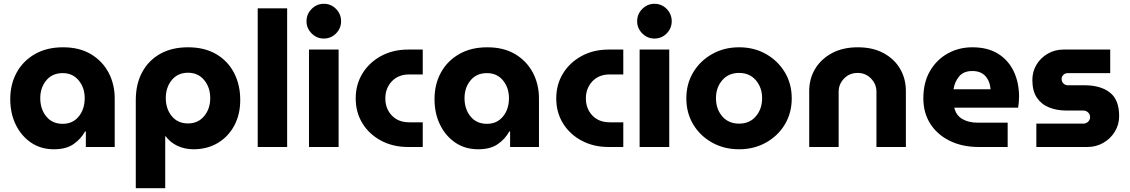

<svg xmlns="http://www.w3.org/2000/svg" viewBox="-20 -774 5948 1011"><path d="M264 12Q195 12 143.5 -23Q92 -58 63 -117.5Q34 -177 34 -252Q34 -330 67.5 -391.5Q101 -453 163.5 -489Q226 -525 312 -525Q398 -525 458.5 -489Q519 -453 551.5 -392Q584 -331 584 -255V0H432V-82H428Q406 -42 367 -15Q328 12 264 12ZM310 -122Q363 -122 394.5 -160.5Q426 -199 426 -257Q426 -312 394.5 -350.5Q363 -389 310 -389Q255 -389 223.5 -350.5Q192 -312 192 -257Q192 -200 223.5 -161Q255 -122 310 -122Z M970 -525Q886 -525 824.5 -491Q763 -457 729 -394.5Q695 -332 695 -247V217H850V-56H853Q876 -24 914.5 -6Q953 12 999 12Q1071 12 1126.5 -21Q1182 -54 1213.5 -112.5Q1245 -171 1245 -248Q1245 -328 1212 -391Q1179 -454 1117.5 -489.5Q1056 -525 970 -525ZM970 -391Q1023 -391 1055 -352.5Q1087 -314 1087 -257Q1087 -201 1055 -162.5Q1023 -124 970 -124Q916 -124 884.5 -162.5Q853 -201 853 -257Q853 -314 884.5 -352.5Q916 -391 970 -391Z M1337 0V-730H1492V0Z M1607 0V-513H1763V0ZM1685 -571Q1648 -571 1621 -598Q1594 -625 1594 -662Q1594 -700 1621 -727Q1648 -754 1685 -754Q1723 -754 1749.5 -727Q1776 -700 1776 -662Q1776 -625 1749.5 -598Q1723 -571 1685 -571Z M2129 0Q2049 0 1986.5 -33.5Q1924 -67 1888.5 -124.5Q1853 -182 1853 -256Q1853 -329 1888.5 -387Q1924 -445 1986.5 -479Q2049 -513 2129 -513H2206V-382H2135Q2077 -382 2043 -345.5Q2009 -309 2009 -256Q2009 -202 2043 -166Q2077 -130 2135 -130H2206V0Z M2498 12Q2429 12 2377.5 -23Q2326 -58 2297 -117.5Q2268 -177 2268 -252Q2268 -330 2301.5 -391.5Q2335 -453 2397.5 -489Q2460 -525 2546 -525Q2632 -525 2692.5 -489Q2753 -453 2785.5 -392Q2818 -331 2818 -255V0H2666V-82H2662Q2640 -42 2601 -15Q2562 12 2498 12ZM2544 -122Q2597 -122 2628.5 -160.5Q2660 -199 2660 -257Q2660 -312 2628.5 -350.5Q2597 -389 2544 -389Q2489 -389 2457.5 -350.5Q2426 -312 2426 -257Q2426 -200 2457.5 -161Q2489 -122 2544 -122Z M3185 0Q3105 0 3042.5 -33.5Q2980 -67 2944.5 -124.5Q2909 -182 2909 -256Q2909 -329 2944.5 -387Q2980 -445 3042.5 -479Q3105 -513 3185 -513H3262V-382H3191Q3133 -382 3099 -345.5Q3065 -309 3065 -256Q3065 -202 3099 -166Q3133 -130 3191 -130H3262V0Z M3348 0V-513H3504V0ZM3426 -571Q3389 -571 3362 -598Q3335 -625 3335 -662Q3335 -700 3362 -727Q3389 -754 3426 -754Q3464 -754 3490.5 -727Q3517 -700 3517 -662Q3517 -625 3490.5 -598Q3464 -571 3426 -571Z M3872 12Q3793 12 3730 -23Q3667 -58 3630.5 -118.5Q3594 -179 3594 -256Q3594 -333 3630.5 -393.5Q3667 -454 3730 -489.5Q3793 -525 3872 -525Q3951 -525 4013.5 -489.5Q4076 -454 4112.5 -393.5Q4149 -333 4149 -256Q4149 -179 4112.5 -118.5Q4076 -58 4013 -23Q3950 12 3872 12ZM3872 -123Q3927 -123 3960 -161.5Q3993 -200 3993 -257Q3993 -313 3960 -351.5Q3927 -390 3872 -390Q3816 -390 3783 -351.5Q3750 -313 3750 -257Q3750 -200 3783 -161.5Q3816 -123 3872 -123Z M4241 0V-295Q4241 -359 4272 -411Q4303 -463 4360.5 -494Q4418 -525 4497 -525Q4576 -525 4633 -494Q4690 -463 4720 -411Q4750 -359 4750 -295V0H4595V-291Q4595 -331 4566.5 -360.5Q4538 -390 4496 -390Q4453 -390 4424.5 -360.5Q4396 -331 4396 -291V0Z M5134 0Q5047 0 4981 -32.5Q4915 -65 4878.5 -122.5Q4842 -180 4842 -256Q4842 -340 4877 -400Q4912 -460 4970.5 -492.5Q5029 -525 5100 -525Q5181 -525 5235.5 -491Q5290 -457 5318 -398Q5346 -339 5346 -265Q5346 -251 5344.5 -234Q5343 -217 5341 -207H5005Q5014 -167 5047 -147.5Q5080 -128 5129 -128H5286V0ZM5001 -304H5196Q5193 -346 5169 -373Q5145 -400 5100 -400Q5053 -400 5029.5 -370.5Q5006 -341 5001 -304Z M5437 0V-123H5684Q5699 -123 5709.5 -133Q5720 -143 5720 -157Q5720 -172 5709.5 -182Q5699 -192 5684 -192H5594Q5544 -192 5503.5 -208.5Q5463 -225 5439.5 -260Q5416 -295 5416 -353Q5416 -397 5437.5 -433Q5459 -469 5496.5 -491Q5534 -513 5579 -513H5826V-389H5603Q5589 -389 5579.5 -380Q5570 -371 5570 -358Q5570 -344 5579.5 -334.5Q5589 -325 5603 -325H5691Q5775 -325 5824 -287Q5873 -249 5873 -163Q5873 -118 5850.5 -81Q5828 -44 5790 -22Q5752 0 5706 0Z"/></svg>

Font: MuseoModerno
Style: Bold
Weight: 700
Designer: Pablo Cosgaya, Héctor Gatti, Marcela Romero, and the Authors of The MuseoModerno Project.
Foundry: Omnibus-Type Team
Version: Version 1.001